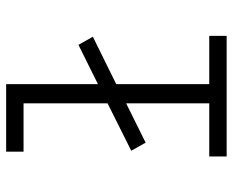

<svg xmlns="http://www.w3.org/2000/svg" viewBox="-88 -688 775 640"><g transform="rotate(-90 300.0 -367.5)"><path d="M99 0V-58H276V-335L145 -270L118 -318L276 -397V-677H115V-735H340V-429L471 -494L498 -446L340 -368V-58H501V0Z"/></g></svg>

Font: Iosevka Light Extended
Style: Regular
Weight: 300
Width: 7
Monospace: yes
Designer: Belleve Invis
Foundry: Belleve Invis
Version: Version 32.5.0; ttfautohint (v1.8.4)